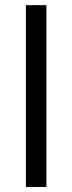

<svg xmlns="http://www.w3.org/2000/svg" viewBox="-20 -744 288 764"><path d="M164.6 -723.6V0H83V-723.6Z"/></svg>

Font: Inter Display Medium
Style: Regular
Weight: 500
Designer: Rasmus Andersson
Foundry: rsms
Version: Version 4.001;git-9221beed3